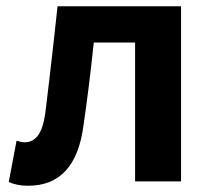

<svg xmlns="http://www.w3.org/2000/svg" viewBox="-20 -580 677 614"><path d="M70 14Q34 14 8 2L33 -130Q35 -129 38 -129Q47 -125 60 -125Q85 -125 101.5 -147Q118 -169 125 -219Q139 -334 152 -450Q158 -505 164 -560H559V0H412V-444H280Q279 -436 278 -427Q265 -302 247 -179Q222 14 70 14Z"/></svg>

Font: Source Han Sans CN Bold
Style: Bold
Weight: 700
Designer: Ryoko NISHIZUKA 西塚涼子 (kana & ideographs); Paul D. Hunt (Latin, Greek & Cyrillic); Wenlong ZHANG 张文龙 (bopomofo); Sandoll 
Foundry: Adobe Systems Incorporated
Version: Version 1.00;May 30, 2023;FontCreator 11.5.0.2422 32-bit